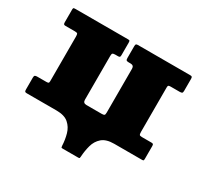

<svg xmlns="http://www.w3.org/2000/svg" viewBox="-146 -692 1055 1025"><g transform="rotate(30 381.0 -180.0)"><path d="M354.5 160Q347.5 160 346.5 157.5Q345.5 155 345 148.5Q343.5 112.5 334 78.2Q324.5 44 299.2 22Q274 0 225 0H41.5Q32.5 0 30 -3.2Q27.5 -6.5 27.5 -16V-89Q27.5 -99.5 31.8 -102.2Q36 -105 45.5 -105H100.5Q110.5 -105 114 -107.2Q117.5 -109.5 117.5 -119V-392.5Q117.5 -405.5 115 -410.2Q112.5 -415 99.5 -415H40.5Q32.5 -415 30 -418.2Q27.5 -421.5 27.5 -430V-509Q27.5 -517.5 31.2 -518.8Q35 -520 43 -520H366.5Q374.5 -520 376 -516.5Q377.5 -513 377.5 -504.5V-429.5Q377.5 -421.5 375.2 -418.2Q373 -415 365 -415H347.5Q335.5 -415 331.5 -411.8Q327.5 -408.5 327.5 -395.5V-125.5Q327.5 -105 348.5 -105H442.5Q454.5 -105 458.5 -108.2Q462.5 -111.5 462.5 -124.5V-394.5Q462.5 -415 441.5 -415H430Q420 -415 416.2 -418Q412.5 -421 412.5 -432V-505Q412.5 -514 415.2 -517Q418 -520 426.5 -520H748.5Q757.5 -520 760 -516.8Q762.5 -513.5 762.5 -504V-431Q762.5 -420.5 758.5 -417.8Q754.5 -415 744.5 -415H689.5Q680 -415 676.2 -412.8Q672.5 -410.5 672.5 -401V-127.5Q672.5 -114.5 675 -109.8Q677.5 -105 690.5 -105H749.5Q758 -105 760.2 -101.8Q762.5 -98.5 762.5 -90V-13.5Q762.5 -7 761.2 -3.5Q760 0 753 0H580.5Q531.5 0 506.2 22Q481 44 471.8 78.2Q462.5 112.5 460.5 148.5Q460 155.5 459 157.8Q458 160 450.5 160Z"/></g></svg>

Font: Besley* Fatface
Style: Regular
Weight: 900
Designer: Owen Earl
Foundry: indestructible type*
Version: Version 3.000; ttfautohint (v1.8.3)